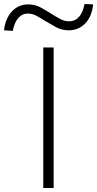

<svg xmlns="http://www.w3.org/2000/svg" viewBox="-89 -943 487 963"><path d="M128 0V-705H180V0ZM-25 -788 -69 -791Q-62 -851 -29 -886Q4 -921 53 -921Q87 -921 117 -904.5Q147 -888 170 -873Q189 -861 212 -848.5Q235 -836 257 -836Q287 -836 307 -858Q327 -880 335 -923L378 -921Q372 -860 338.5 -825.5Q305 -791 256 -791Q221 -791 191.5 -807Q162 -823 139 -837Q119 -850 96.5 -862.5Q74 -875 51 -875Q22 -875 2.5 -852.5Q-17 -830 -25 -788Z"/></svg>

Font: Nunito Sans 7pt SemiExpanded ExtraLight
Style: Regular
Weight: 250
Width: 6
Designer: Vernon Adams
Foundry: Vernon Adams
Version: Version 3.101;gftools[0.9.27]